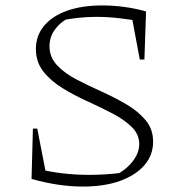

<svg xmlns="http://www.w3.org/2000/svg" viewBox="-20 -677 672 706"><path d="M285 9Q240 9 193 2Q146 -5 96 -19L113 -58Q158 -46 207 -40Q256 -34 308 -34Q338 -34 369 -36Q400 -38 431 -42L407 -34Q432 -47 451 -65Q470 -83 481 -104Q492 -125 492 -147Q492 -183 464.5 -210Q437 -237 394 -259.5Q351 -282 302.5 -304Q254 -326 210.5 -352.5Q167 -379 139.5 -414Q112 -449 112 -497Q112 -546 142 -582Q172 -618 226.5 -637.5Q281 -657 356 -657Q396 -657 437 -651.5Q478 -646 517 -635L505 -597Q462 -605 419 -610Q376 -615 335 -615Q301 -615 268.5 -611.5Q236 -608 205 -602L229 -609Q200 -594 181 -567Q162 -540 162 -507Q162 -467 189.5 -437.5Q217 -408 260 -385.5Q303 -363 352 -341Q401 -319 444.5 -293.5Q488 -268 515.5 -235Q543 -202 543 -156Q543 -106 510.5 -69Q478 -32 420.5 -11.5Q363 9 285 9ZM153 -19H96L101 -204H117ZM494 -458 461 -635H517L511 -458Z"/></svg>

Font: Piazzolla Thin Thin
Style: Regular
Weight: 250
Version: Version 2.005